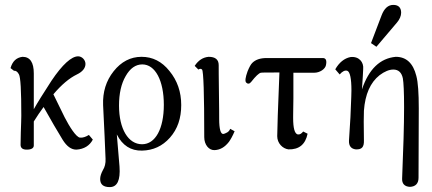

<svg xmlns="http://www.w3.org/2000/svg" viewBox="-20 -605 1763 784"><path d="M343 -54C330 -46 318 -42 307 -43C291 -44 263 -89 244 -126L198 -220C231 -259 263 -286 294 -301C317 -312 329 -327 329 -344C329 -360 315 -375 299 -375C272 -375 235 -342 190 -275C157 -224 133 -186 118 -159V-305C118 -350 103 -373 72 -373C47 -370 31 -355 23 -327L37 -316C44 -317 51 -313 57 -302C64 -291 67 -235 67 -132C67 -118 66 -96 65 -65C64 -34 64 -17 64 -14C64 -1 72 6 89 6C108 6 118 0 118 -11V-109C132 -131 145 -151 158 -168C189 -113 215 -68 236 -34C253 -7 271 6 292 6C323 4 346 -10 359 -35Z M720 -176C720 -230 704 -276 672 -315C641 -354 603 -373 558 -373C513 -373 475 -353 444 -314C413 -275 399 -229 401 -176C406 -79 409 -6 411 43C412 62 408 77 400 90C393 103 389 115 389 126C389 148 402 159 428 159C459 159 472 131 468 75L457 -56C480 -11 514 11 560 10C605 9 643 -8 674 -43C705 -78 720 -122 720 -176ZM649 -177C649 -80 615 -16 560 -16C504 -16 466 -78 466 -174C466 -223 475 -263 493 -294C511 -326 534 -342 561 -342C614 -342 649 -276 649 -177Z M920 -79C917 -71 911 -65 903 -62C900 -60 896 -59 892 -58C881 -57 875 -78 875 -119C875 -127 875 -163 874 -227C873 -291 873 -328 873 -339C873 -362 859 -373 832 -373C809 -371 790 -359 775 -336L790 -321C796 -325 801 -325 805 -321C811 -314 814 -222 814 -45C814 -14 833 9 856 8C879 7 898 -4 915 -26C922 -36 930 -50 938 -69Z M1311 -339C1315 -358 1311 -368 1298 -368H1069C1042 -368 1023 -361 1010 -348C1004 -342 998 -331 991 -314C982 -289 980 -274 985 -268C992 -261 999 -262 1006 -271C1024 -294 1037 -306 1045 -308C1050 -309 1075 -309 1121 -309C1115 -162 1112 -76 1112 -49C1112 -20 1134 2 1158 5C1201 6 1227 -15 1236 -59L1218 -68C1211 -59 1204 -55 1196 -56C1183 -59 1177 -82 1177 -123C1177 -120 1177 -147 1178 -203V-308H1263C1286 -308 1308 -323 1311 -339Z M1690 -162C1690 -225 1687 -269 1680 -295C1667 -347 1639 -373 1596 -373C1532 -367 1486 -323 1458 -240C1461 -287 1463 -314 1463 -323C1466 -351 1446 -376 1411 -372C1386 -367 1365 -350 1349 -322L1367 -301C1378 -314 1389 -319 1398 -316C1409 -312 1415 -285 1415 -236C1415 -221 1414 -201 1413 -176C1412 -147 1411 -130 1411 -127L1405 -31C1404 -9 1414 3 1433 5C1457 6 1467 -4 1466 -32C1465 -93 1465 -134 1466 -153C1471 -220 1492 -268 1530 -298C1550 -313 1569 -321 1586 -321C1607 -321 1620 -309 1625 -285C1628 -268 1630 -229 1630 -167C1630 -93 1627 4 1622 124C1621 145 1632 157 1654 158C1677 157 1689 144 1689 121ZM1618 -553C1618 -574 1607 -585 1586 -585C1565 -585 1549 -571 1538 -542L1495 -429L1517 -414L1601 -513C1612 -526 1618 -540 1618 -553Z"/></svg>

Font: GFS Philostratos
Style: Regular
Weight: 400
Designer: George D. Matthiopoulos
Foundry: George D. Matthiopoulos
Version: Version 1.000